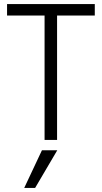

<svg xmlns="http://www.w3.org/2000/svg" viewBox="-20 -694 505 952"><path d="M100 238H154L264 51H188ZM450 -674H15V-617H201V0H263V-617H450Z"/></svg>

Font: Hind Light
Style: Regular
Weight: 300
Designer: Manushi Parikh, Satya Rajpurohit
Foundry: Indian Type Foundry
Version: Version 1.201;PS 1.0;hotconv 1.0.78;makeotf.lib2.5.61930; tt